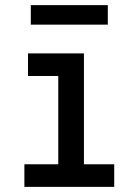

<svg xmlns="http://www.w3.org/2000/svg" viewBox="-20 -728 540 748"><path d="M75 0V-88H207V-432H89V-520H307V-88H425V0ZM100 -632V-708H400V-632Z"/></svg>

Font: Zed Mono Semibold
Style: Regular
Weight: 600
Monospace: yes
Designer: Belleve Invis
Foundry: Belleve Invis
Version: Version 1.0.0; ttfautohint (v1.8.4)